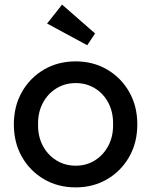

<svg xmlns="http://www.w3.org/2000/svg" viewBox="-20 -802 655 832"><path d="M308 10Q231 10 170.5 -25.5Q110 -61 75 -122.5Q40 -184 40 -263Q40 -342 75 -403.5Q110 -465 170.5 -500.5Q231 -536 308 -536Q384 -536 444.5 -500.5Q505 -465 540 -403.5Q575 -342 575 -263Q575 -184 540 -122.5Q505 -61 444.5 -25.5Q384 10 308 10ZM308 -84Q355 -84 392 -107.5Q429 -131 450 -171.5Q471 -212 470 -263Q471 -315 450 -355.5Q429 -396 392 -419Q355 -442 308 -442Q261 -442 223.5 -418.5Q186 -395 165 -354.5Q144 -314 145 -263Q144 -212 165 -171.5Q186 -131 223.5 -107.5Q261 -84 308 -84ZM358 -606 184 -700 249 -782 392 -657Z"/></svg>

Font: Lexend Deca
Style: Regular
Weight: 400
Designer: Bonnie Shaver-Troup, Thomas Jockin
Foundry: Lexend
Version: Version 1.008; ttfautohint (v1.8.4.7-5d5b)